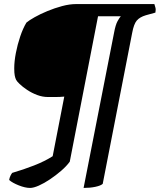

<svg xmlns="http://www.w3.org/2000/svg" viewBox="-20 -724 786 944"><path d="M128 200Q104 200 72.5 187.5Q41 175 25 161Q27 149 31.5 140Q36 131 40 126Q95 110 147.5 89.5Q200 69 239 44L296 -249Q274 -247 252.5 -247Q231 -247 216 -247Q189 -247 162.5 -257Q136 -267 113.5 -282Q91 -297 76.5 -311Q62 -325 59 -332Q55 -340 52.5 -352.5Q50 -365 50 -388Q50 -422 58 -463.5Q66 -505 79.5 -545Q93 -585 110 -613Q123 -624 150.5 -639.5Q178 -655 213 -669.5Q248 -684 285 -694Q322 -704 355 -704H739Q741 -697 744 -687Q747 -677 744 -662L697 -649Q667 -640 652.5 -623Q638 -606 630 -563L485 180Q475 189 449 194.5Q423 200 391 200L541 -564Q548 -602 558 -620Q568 -638 574 -644H462L323 71Q307 93 281 115.5Q255 138 226 157.5Q197 177 171 188.5Q145 200 128 200Z"/></svg>

Font: Texturina
Style: Bold Italic
Weight: 700
Italic angle: -11°
Designer: Guillermo Torres Carreño
Foundry: Omnibus-Type
Version: Version 1.002; ttfautohint (v1.8.3)